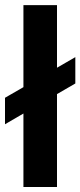

<svg xmlns="http://www.w3.org/2000/svg" viewBox="-41 -748 321 768"><path d="M187 -727.5H52.7V-399.4L-21 -356.9V-251L52.7 -293.9V0H187V-371.6L260.3 -414.1V-519.5L187 -477.1Z"/></svg>

Font: Raveo Display Display SemiBold
Style: Regular
Weight: 600
Designer: Jakub Foglar, Rasmus Andersson (Inter)
Foundry: Jakubfoglar.com
Version: Version 1.100;Glyphs 3.2.3 (3260)